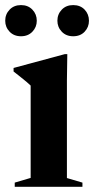

<svg xmlns="http://www.w3.org/2000/svg" viewBox="-31 -716 361 736"><path d="M227 -508.5 225.5 -407.5V-33.5L285 -16V0H25.5V-16L86.5 -34V-388Q80.5 -394 71 -402Q61.5 -410 48.8 -420Q36 -430 21 -442V-455.5L217.5 -508.5ZM49.5 -577Q22.5 -577 5.8 -594.5Q-11 -612 -11 -636.5Q-11 -661.5 5.8 -679Q22.5 -696.5 49.5 -696.5Q76.5 -696.5 93.2 -679Q110 -661.5 110 -636.5Q110 -612 93.2 -594.5Q76.5 -577 49.5 -577ZM249.5 -577Q222.5 -577 205.8 -594.5Q189 -612 189 -636.5Q189 -661.5 205.8 -679Q222.5 -696.5 249.5 -696.5Q277 -696.5 293.5 -679Q310 -661.5 310 -636.5Q310 -612 293.5 -594.5Q277 -577 249.5 -577Z"/></svg>

Font: Newsreader 60pt SemiBold
Style: Regular
Weight: 600
Designer: Hugues Gentile
Foundry: Production Type
Version: Version 1.003